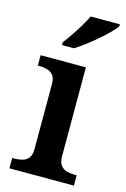

<svg xmlns="http://www.w3.org/2000/svg" viewBox="-118 -821 576 877"><g transform="rotate(15 170.0 -383.0)"><path d="M19 0V-49H32Q49 -49 66.5 -53.5Q84 -58 95.5 -72Q107 -86 107 -115V-424Q107 -451 95 -464.5Q83 -478 66 -482.5Q49 -487 32 -487H23V-536H237V-116Q237 -87 248.5 -72.5Q260 -58 277 -53.5Q294 -49 312 -49H324V0ZM105 -619Q120 -638 137.5 -664Q155 -690 171.5 -717Q188 -744 198 -766H336V-756Q327 -743 307 -723Q287 -703 261.5 -681Q236 -659 210 -639.5Q184 -620 162 -606H105Z"/></g></svg>

Font: Noto Serif Thai SemiBold
Style: Regular
Weight: 600
Designer: Monotype Design Team
Foundry: Monotype Imaging Inc.
Version: Version 2.001; ttfautohint (v1.8.4.7-5d5b)